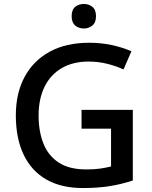

<svg xmlns="http://www.w3.org/2000/svg" viewBox="-20 -940 767 970"><path d="M392 -385H651V-28Q593 -9 533.5 0.5Q474 10 399 10Q289 10 213.5 -33.5Q138 -77 99 -159.5Q60 -242 60 -357Q60 -469 104 -551Q148 -633 230.5 -678.5Q313 -724 431 -724Q490 -724 544 -712.5Q598 -701 644 -681L604 -589Q568 -606 522.5 -617.5Q477 -629 427 -629Q349 -629 292 -596Q235 -563 205 -501.5Q175 -440 175 -356Q175 -276 199.5 -214.5Q224 -153 277 -118.5Q330 -84 416 -84Q458 -84 487.5 -88.5Q517 -93 541 -99V-290H392ZM404 -920Q428 -920 446.5 -905.5Q465 -891 465 -858Q465 -826 446.5 -811Q428 -796 404 -796Q378 -796 360 -811Q342 -826 342 -858Q342 -891 360 -905.5Q378 -920 404 -920Z"/></svg>

Font: Noto Sans NKo Unjoined Medium
Style: Regular
Weight: 500
Designer: Monotype Design Team
Foundry: Monotype Imaging Inc.
Version: Version 2.004